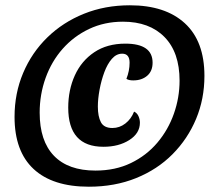

<svg xmlns="http://www.w3.org/2000/svg" viewBox="-20 -632 829 726"><path d="M316 74Q179 74 107 7Q35 -60 35 -190Q35 -279 67.5 -356Q100 -433 159 -490.5Q218 -548 297.5 -580Q377 -612 471 -612Q605 -612 679 -544Q753 -476 753 -345Q753 -258 721.5 -182.5Q690 -107 632.5 -49Q575 9 494.5 41.5Q414 74 316 74ZM341 13Q416 13 475 -15.5Q534 -44 575 -92.5Q616 -141 637.5 -202Q659 -263 659 -327Q659 -434 602 -492Q545 -550 445 -550Q375 -550 317 -522.5Q259 -495 217 -447.5Q175 -400 152.5 -337.5Q130 -275 130 -206Q130 -99 184 -43Q238 13 341 13ZM371 -77Q238 -77 238 -225Q238 -292 263 -347Q288 -402 336.5 -434.5Q385 -467 454 -467Q557 -467 557 -395Q557 -363 536.5 -345.5Q516 -328 484 -328Q466 -328 458 -334Q470 -364 470 -395Q470 -429 442 -429Q420 -429 403 -409.5Q386 -390 374.5 -359Q363 -328 356.5 -293Q350 -258 350 -229Q350 -192 361.5 -170Q373 -148 405 -148Q432 -148 454 -165Q476 -182 487 -210Q498 -205 503.5 -193Q509 -181 509 -168Q509 -128 469 -102.5Q429 -77 371 -77Z"/></svg>

Font: Sansita Swashed SemiBold
Style: Regular
Weight: 600
Designer: Pablo Cosgaya
Foundry: Omnibus-Type
Version: Version 1.003; ttfautohint (v1.8.3)